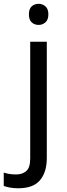

<svg xmlns="http://www.w3.org/2000/svg" viewBox="-75 -757 353 1017"><path d="M-55.2 228V157.2Q-40 162.1 -24.4 164.6Q-8.8 167 11.2 167Q43.5 167 64.2 148.9Q85 130.9 85 83V-536.1H172.9V80.1Q172.9 154.8 137 197.5Q101.1 240.2 22 240.2Q-3.4 240.2 -22.2 236.6Q-41 232.9 -55.2 228ZM181.2 -681.2Q181.2 -651.9 165.5 -638.4Q149.9 -625 129.9 -625Q107.9 -625 93 -638.4Q78.1 -651.9 78.1 -681.2Q78.1 -710 93 -723.4Q107.9 -736.8 129.9 -736.8Q149.9 -736.8 165.5 -723.4Q181.2 -710 181.2 -681.2Z"/></svg>

Font: NotoSansMyanmarRegular
Style: Regular
Weight: 400
Designer: Monotype Design team
Foundry: Monotype Imaging Inc.
Version: Version 1.05